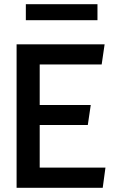

<svg xmlns="http://www.w3.org/2000/svg" viewBox="-20 -904 573 914"><path d="M444 -884H103V-808H444ZM169 -404V-597H464L478 -693H59V-10H469L482 -106H169V-309H398L412 -404Z"/></svg>

Font: Bluebird
Style: Li
Weight: 300
Designer: Jasper
Foundry: Cannot Into Space Fonts
Version: Version 0.98